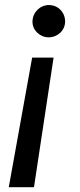

<svg xmlns="http://www.w3.org/2000/svg" viewBox="-20 -569 322 773"><path d="M15.3 184.7H116.8L195.7 -337H109.4ZM110.8 -483C109.7 -447.8 140.3 -418.7 175.8 -418.7C211.6 -418.7 242.5 -446.4 242.2 -483C241.8 -519.5 214.1 -548.7 176.8 -548.7C141.3 -548.7 111.5 -519.5 110.8 -483Z"/></svg>

Font: Margiela Sans Text
Style: Italic
Weight: 400
Italic angle: -9.39999°
Designer: Stefan Endress, Andreas Faust
Version: Version 1.100;FEAKit 1.0